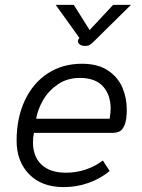

<svg xmlns="http://www.w3.org/2000/svg" viewBox="-20 -756 581 786"><path d="M48 -180Q48 -273 81.5 -344.5Q115 -416 175.5 -455.5Q236 -495 315 -495Q381 -495 422 -467.5Q463 -440 481 -397.5Q499 -355 499 -308Q499 -265 490 -244Q481 -223 468.5 -217.5Q456 -212 438 -212H119Q115 -193 115 -173Q115 -115 150 -82Q185 -49 250 -49Q292 -49 331 -62Q370 -75 401 -99L429 -56Q392 -25 343 -7.5Q294 10 241 10Q151 10 99.5 -42.5Q48 -95 48 -180ZM429 -270Q433 -298 433 -311Q433 -368 401.5 -402.5Q370 -437 307 -437Q256 -437 218 -411.5Q180 -386 157.5 -348Q135 -310 128 -270ZM299 -588Q299 -593 302 -596L305 -601L208 -736H282L347 -633L443 -736H516L365 -587Q354 -576 347 -572Q340 -568 329 -568Q314 -568 306.5 -574Q299 -580 299 -588Z"/></svg>

Font: Niramit Light
Style: Italic
Weight: 300
Italic angle: -10°
Designer: Katatrad Aksorn Co.,Ltd.
Foundry: Cadson Demak Co.,Ltd.
Version: Version 1.000; ttfautohint (v1.6)